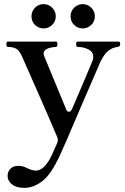

<svg xmlns="http://www.w3.org/2000/svg" viewBox="-20 -686 608 933"><path d="M557 -484Q564 -484 564 -471Q564 -460 552 -458Q526 -455 506 -439Q486 -423 468 -386Q470 -390 375 -171Q291 27 272 67Q229 161 186 194Q143 227 98 227Q60 227 38.5 210Q17 193 17 170Q17 147 31 133.5Q45 120 69 120Q83 120 92.5 123Q102 126 114 132Q136 143 155 143Q175 143 195 123.5Q215 104 232 67L258 9Q261 2 261 -6Q261 -13 258 -20Q216 -119 164.5 -236Q113 -353 86 -414Q74 -440 59 -449Q44 -458 18 -458Q11 -458 11 -471Q11 -484 18 -484H251Q259 -484 259 -471Q259 -458 251 -458Q223 -456 207.5 -448Q192 -440 192 -426Q192 -418 196 -410L301 -156Q305 -143 315 -143Q324 -143 330 -156Q422 -370 430 -392Q433 -399 433 -411Q433 -434 409.5 -446Q386 -458 357 -458Q350 -458 350 -471Q350 -484 357 -484ZM192 -666Q167 -666 150 -648.5Q133 -631 133 -607Q133 -582 150 -565Q167 -548 192 -548Q216 -548 233.5 -565Q251 -582 251 -607Q251 -631 233.5 -648.5Q216 -666 192 -666ZM382 -666Q357 -666 340 -648.5Q323 -631 323 -607Q323 -582 340 -565Q357 -548 382 -548Q406 -548 423.5 -565Q441 -582 441 -607Q441 -631 423.5 -648.5Q406 -666 382 -666Z"/></svg>

Font: Shippori Mincho B1 SemiBold
Style: Regular
Weight: 600
Designer: FONTDASU
Foundry: FONTDASU / Google Inc. / but / Adobe
Version: Version 3.110; ttfautohint (v1.8.3)